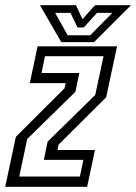

<svg xmlns="http://www.w3.org/2000/svg" viewBox="-30 -718 524 738"><path d="M-10 0 31 -192 218 -378.5 222.5 -398.5H84.5L114.5 -540H420L378 -344L195.5 -162.5L191 -141.5H335L305 0ZM44 -39.5H277L290.5 -103.5H138.5L153 -173.5L336 -353L368 -502H143L129.5 -437.5H275L260 -365.5L74.5 -183.5ZM205.5 -556 123.5 -698H262L287 -644L335 -698H473.5L331.5 -556ZM230 -582.5H317L401.5 -668.5H343L292 -612.5H268L241 -668.5H182Z"/></svg>

Font: Tourney Condensed Regular
Style: Italic
Weight: 400
Width: 3
Italic angle: -12°
Designer: Tyler Finck
Foundry: Etcetera Type Co
Version: Version 1.010; ttfautohint (v1.8.3)